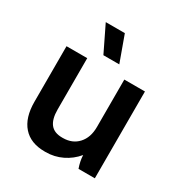

<svg xmlns="http://www.w3.org/2000/svg" viewBox="-172 -858 945 996"><g transform="rotate(30 300.5 -360.0)"><path d="M250 -575.2 174.8 -730H289.1L345.2 -575.2ZM235.8 9.8Q150.9 9.8 106 -41.3Q61 -92.3 61 -187V-520H185.1V-212.9Q185.1 -155.3 207.5 -126.7Q230 -98.1 277.8 -98.1H282.2Q338.9 -98.1 373 -135.5Q407.2 -172.9 407.2 -235.8V-520H530.8V0H433.1Q419.4 -38.1 418 -74.2Q385.3 -34.7 339.4 -12.5Q293.5 9.8 241.2 9.8Z"/></g></svg>

Font: Fixel Text SemiBold
Style: Regular
Weight: 600
Width: 4
Designer: AlfaBravo + MacPaw
Foundry: Kyrylo Tkachov, Marchela Mozhyna, Serhii Makarenko, Maria Weinstein, Zakhar Kryvoshyya
Version: Version 1.211